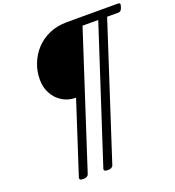

<svg xmlns="http://www.w3.org/2000/svg" viewBox="-232 -1200 1613 1769"><g transform="rotate(-20 574.5 -315.0)"><path d="M278 390Q233 390 243 362L470 -337H468Q396 -337 338 -372Q280 -407 246.5 -468.5Q213 -530 213 -608Q213 -686 241 -759.5Q269 -833 322.5 -892Q376 -951 453.5 -985.5Q531 -1020 630 -1020H1129Q1144 -1020 1148 -1011.5Q1152 -1003 1144 -980Q1137 -958 1128 -949Q1119 -940 1104 -940H994L571 362Q562 390 518 390Q474 390 483 362L907 -940H753L330 362Q321 390 278 390Z"/></g></svg>

Font: Playwrite IN
Style: Regular
Weight: 400
Designer: Veronika Burian, José Scaglione
Foundry: TypeTogether
Version: Version 1.002